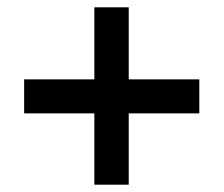

<svg xmlns="http://www.w3.org/2000/svg" viewBox="-20 -616 612 525"><path d="M332 -399H525V-306H332V-111H238V-306H46V-399H238V-596H332Z"/></svg>

Font: Noto Sans Bassa Vah SemiBold
Style: Regular
Weight: 600
Designer: Monotype Design Team
Foundry: Monotype Imaging Inc.
Version: Version 2.002; ttfautohint (v1.8.4.7-5d5b)